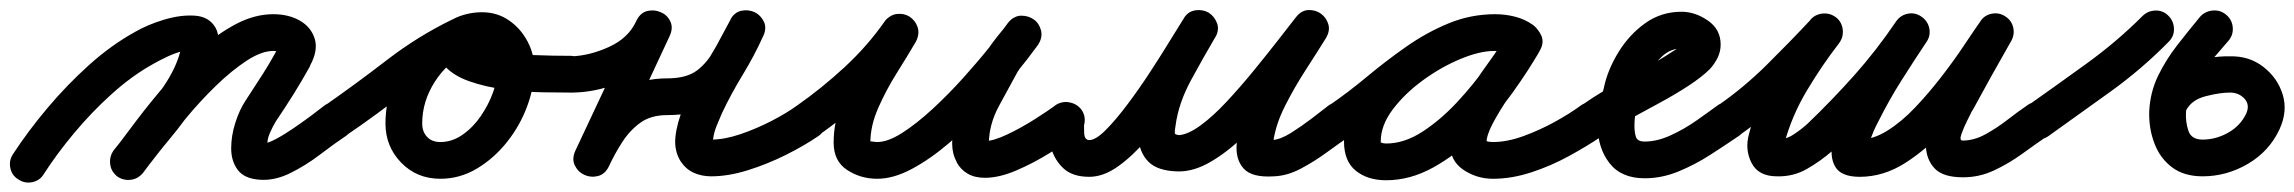

<svg xmlns="http://www.w3.org/2000/svg" viewBox="-58 -323 4684 392"><path d="M31 33Q23 46 7.5 49Q-8 52 -21 43Q-34 35 -37 19.5Q-40 4 -31 -9Q-1 -55 38.5 -102Q78 -149 123.5 -190Q169 -231 218 -258Q244 -273 277.5 -283Q311 -293 340 -291Q369 -289 382 -266.5Q395 -244 381 -194Q370 -154 344.5 -115Q319 -76 289 -40Q259 -4 234 30Q234 30 234 30Q234 30 234 30Q224 42 209 44Q194 46 181 37Q169 27 167 12Q165 -3 174 -16Q196 -44 224 -77.5Q252 -111 276 -146.5Q300 -182 309 -214Q312 -225 310.5 -228Q309 -231 315 -225Q318 -222 323 -220Q323 -220 320 -220Q319 -220 318 -219.5Q317 -219 316 -219Q300 -215 284 -207.5Q268 -200 254 -192Q211 -168 170 -131Q129 -94 93.5 -51.5Q58 -9 31 33Q31 33 31 33Q31 33 31 33ZM234 29Q225 42 209.5 44Q194 46 182 37Q169 28 167 12.5Q165 -3 174 -15Q194 -42 221 -77.5Q248 -113 280.5 -151Q313 -189 349.5 -221.5Q386 -254 424 -274Q462 -294 500 -294Q531 -294 554 -281Q577 -268 584.5 -244Q592 -220 575 -189Q575 -189 575 -189Q575 -188 575 -188Q559 -159 541.5 -131Q524 -103 505 -75Q499 -65 493 -51.5Q487 -38 488 -26Q488 -23 482 -27Q476 -31 479 -30Q488 -30 505 -39Q522 -48 541 -61Q560 -74 577.5 -87Q595 -100 605 -108Q605 -108 605 -108Q605 -108 605 -108Q618 -117 633.5 -114Q649 -111 658 -99Q667 -86 664 -70.5Q661 -55 649 -46Q625 -30 595.5 -7.5Q566 15 534.5 30.5Q503 46 473 44Q441 42 427.5 24Q414 6 414 -20Q414 -46 422.5 -72.5Q431 -99 443 -117Q460 -143 477 -169.5Q494 -196 509 -224Q509 -224 509 -223Q509 -223 509 -223Q513 -231 516.5 -224Q520 -217 512 -218Q506 -219 500 -219Q476 -219 445.5 -199Q415 -179 383 -148Q351 -117 322 -82Q293 -47 270 -17Q247 13 234 29Q234 29 234 29Q234 29 234 29Z M596 -56Q587 -68 590 -83.5Q593 -99 606 -108Q669 -152 732 -200.5Q795 -249 865 -283Q882 -291 895 -284.5Q908 -278 915 -265Q921 -252 917.5 -237.5Q914 -223 897 -215Q856 -197 830 -156.5Q804 -116 804 -71Q804 -54 814 -43.5Q824 -33 841 -33Q865 -33 886.5 -48Q908 -63 924 -86.5Q940 -110 949 -135.5Q958 -161 958 -183Q958 -196 949 -209.5Q940 -223 926 -223Q919 -223 913 -222Q909 -221 909 -221Q910 -222 911.5 -224.5Q913 -227 912 -226Q912 -226 912 -225Q912 -225 912 -225Q912 -224 912.5 -226.5Q913 -229 912 -230Q911 -235 911 -233.5Q911 -232 910 -235Q910 -235 911 -234Q917 -230 926 -227Q934 -224 942 -222Q950 -220 958 -219Q995 -212 1033 -210.5Q1071 -209 1108 -209Q1124 -208 1135 -197Q1146 -186 1145 -171Q1145 -155 1134 -144Q1123 -133 1108 -134Q1089 -134 1053 -134.5Q1017 -135 975.5 -140Q934 -145 899 -157.5Q864 -170 846.5 -192.5Q829 -215 842 -251Q842 -251 842 -251Q842 -250 842 -250Q851 -278 875.5 -288Q900 -298 926 -298Q957 -298 981 -281.5Q1005 -265 1019 -238.5Q1033 -212 1033 -183Q1033 -146 1018.5 -106.5Q1004 -67 977.5 -33.5Q951 0 916 21Q881 42 841 42Q793 42 761 9Q729 -24 729 -71Q729 -116 746.5 -157.5Q764 -199 794.5 -232Q825 -265 866 -283Q882 -291 895.5 -284.5Q909 -278 915 -266Q921 -253 918 -238.5Q915 -224 898 -216Q831 -183 770.5 -135.5Q710 -88 648 -46Q636 -37 620.5 -40Q605 -43 596 -56Z M1108 -134Q1093 -133 1082 -144Q1071 -155 1071 -171Q1070 -186 1081 -197Q1092 -208 1108 -208Q1145 -209 1185 -227Q1225 -245 1241 -280Q1249 -297 1263.5 -300.5Q1278 -304 1291 -298Q1304 -292 1310.5 -279Q1317 -266 1309 -249Q1278 -182 1247 -116Q1216 -50 1185 16Q1177 33 1162.5 36Q1148 39 1135 33Q1123 27 1116 13.5Q1109 0 1118 -17Q1137 -56 1162 -89Q1187 -122 1221 -142.5Q1255 -163 1304 -163Q1344 -163 1365.5 -179.5Q1387 -196 1401.5 -223.5Q1416 -251 1433 -282Q1441 -298 1455.5 -301Q1470 -304 1483 -298Q1495 -292 1501.5 -279Q1508 -266 1500 -249Q1482 -209 1458.5 -170.5Q1435 -132 1416 -92Q1411 -80 1405.5 -67Q1400 -54 1398 -40Q1398 -39 1397.5 -37.5Q1397 -36 1397 -34Q1397 -29 1393 -33.5Q1389 -38 1394 -38Q1421 -38 1453.5 -49Q1486 -60 1517 -76Q1548 -92 1570 -108Q1570 -108 1570 -108Q1570 -108 1570 -108Q1583 -117 1598.5 -114Q1614 -111 1623 -99Q1632 -86 1629 -70.5Q1626 -55 1614 -46Q1585 -26 1547 -7Q1509 12 1469 24.5Q1429 37 1394 37Q1375 37 1359 30Q1343 23 1332 7Q1318 -15 1321 -43.5Q1324 -72 1337.5 -104Q1351 -136 1369 -168Q1387 -200 1404.5 -229Q1422 -258 1432 -280Q1439 -297 1454 -299.5Q1469 -302 1482 -296Q1494 -290 1501 -276.5Q1508 -263 1499 -247Q1475 -202 1452 -166Q1429 -130 1395 -109Q1361 -88 1304 -88Q1271 -88 1249.5 -72.5Q1228 -57 1212.5 -33Q1197 -9 1185 17Q1177 33 1162.5 36.5Q1148 40 1135 34Q1122 28 1115.5 14.5Q1109 1 1117 -16Q1148 -82 1179 -148Q1210 -214 1241 -280Q1249 -297 1263.5 -300.5Q1278 -304 1291 -298Q1304 -293 1310.5 -279.5Q1317 -266 1309 -249Q1292 -212 1259.5 -186Q1227 -160 1187.5 -147Q1148 -134 1108 -134Q1108 -134 1108 -134Q1108 -134 1108 -134Z M1560 -56Q1551 -69 1554 -84Q1557 -99 1570 -108Q1620 -143 1666.5 -186Q1713 -229 1748 -279Q1759 -293 1773.5 -294.5Q1788 -296 1799 -289Q1811 -281 1815.5 -267.5Q1820 -254 1812 -238Q1795 -209 1773 -174Q1751 -139 1735 -102.5Q1719 -66 1719 -32Q1719 -32 1718 -34Q1717 -35 1723.5 -34Q1730 -33 1733 -33Q1755 -33 1784.5 -52Q1814 -71 1846.5 -101Q1879 -131 1909.5 -165Q1940 -199 1963.5 -228.5Q1987 -258 1999 -275Q2010 -290 2025 -290Q2040 -290 2051 -281Q2063 -273 2067 -258.5Q2071 -244 2059 -230Q2049 -217 2038.5 -204.5Q2028 -192 2021 -178Q2021 -178 2021 -179Q2021 -179 2021 -179Q2003 -146 1982 -107.5Q1961 -69 1961 -30Q1961 -27 1961 -27Q1961 -27 1961 -28Q1961 -28 1961 -28Q1964 -22 1960.5 -24Q1957 -26 1953.5 -30.5Q1950 -35 1953 -35Q1970 -35 1998.5 -48.5Q2027 -62 2054.5 -79.5Q2082 -97 2097 -108Q2110 -117 2125.5 -114Q2141 -111 2150 -99Q2159 -86 2156 -70.5Q2153 -55 2141 -46Q2118 -31 2085 -10.5Q2052 10 2017 25Q1982 40 1953 40Q1932 40 1917.5 31.5Q1903 23 1895 8Q1895 8 1895 8Q1895 7 1895 7Q1886 -9 1886 -30Q1886 -80 1909 -126Q1932 -172 1955 -215Q1955 -215 1955 -215Q1955 -216 1955 -216Q1965 -232 1977 -247Q1989 -262 2001 -276Q2012 -291 2027 -291Q2042 -291 2053 -283Q2064 -275 2067.5 -260.5Q2071 -246 2061 -231Q2043 -206 2014.5 -171Q1986 -136 1951 -99Q1916 -62 1878.5 -30Q1841 2 1803.5 22Q1766 42 1733 42Q1699 42 1671.5 24Q1644 6 1644 -32Q1644 -74 1661 -116.5Q1678 -159 1702 -199Q1726 -239 1746 -276Q1755 -291 1770 -292Q1785 -293 1797 -285Q1809 -278 1814.5 -264Q1820 -250 1810 -235Q1770 -180 1719 -132.5Q1668 -85 1612 -46Q1599 -37 1584 -40Q1569 -43 1560 -56Z M2118 -114Q2134 -114 2145 -103Q2156 -92 2155 -77Q2155 -67 2155.5 -52Q2156 -37 2166 -37Q2179 -37 2199.5 -57.5Q2220 -78 2244 -110Q2268 -142 2290.5 -176.5Q2313 -211 2331 -240.5Q2349 -270 2358 -284Q2368 -300 2383 -302Q2398 -304 2410 -297Q2422 -289 2427 -275Q2432 -261 2422 -245Q2399 -206 2373.5 -159Q2348 -112 2342 -66Q2340 -54 2340.5 -51Q2341 -48 2350 -47Q2350 -47 2349 -47Q2348 -47 2348 -47Q2367 -48 2392.5 -66.5Q2418 -85 2446 -115Q2474 -145 2501 -178Q2528 -211 2551 -240.5Q2574 -270 2588 -288Q2599 -302 2613.5 -302.5Q2628 -303 2639 -295Q2650 -287 2654 -273.5Q2658 -260 2649 -245Q2631 -216 2608 -180.5Q2585 -145 2566 -107.5Q2547 -70 2542 -36Q2540 -26 2535.5 -31.5Q2531 -37 2539 -37Q2556 -38 2577.5 -51.5Q2599 -65 2620 -81Q2641 -97 2655 -108Q2655 -108 2655 -108Q2655 -108 2655 -108Q2668 -117 2683.5 -114Q2699 -111 2708 -99Q2717 -86 2714 -70.5Q2711 -55 2699 -46Q2677 -31 2651 -12Q2625 7 2597.5 21.5Q2570 36 2543 37Q2498 40 2481 21Q2464 2 2467 -30.5Q2470 -63 2485.5 -101.5Q2501 -140 2521.5 -177.5Q2542 -215 2560 -243.5Q2578 -272 2585 -284Q2595 -299 2610 -299.5Q2625 -300 2636 -291Q2648 -283 2652.5 -269Q2657 -255 2646 -241Q2627 -216 2600.5 -182Q2574 -148 2543.5 -111.5Q2513 -75 2480 -43.5Q2447 -12 2413.5 7.5Q2380 27 2349 27Q2349 27 2348 27Q2347 27 2347 27Q2305 26 2286.5 7Q2268 -12 2266.5 -42Q2265 -72 2275 -107Q2285 -142 2301 -176.5Q2317 -211 2333 -239.5Q2349 -268 2358 -284Q2367 -300 2382 -301.5Q2397 -303 2409 -296Q2421 -288 2426.5 -274Q2432 -260 2422 -245Q2407 -221 2386 -185.5Q2365 -150 2339 -111.5Q2313 -73 2284 -39Q2255 -5 2225 16.5Q2195 38 2166 38Q2132 38 2113.5 21Q2095 4 2087.5 -22.5Q2080 -49 2081 -77Q2081 -93 2092 -104Q2103 -115 2118 -114Z M2698 -46Q2686 -37 2670.5 -40Q2655 -43 2646 -56Q2637 -68 2640 -83.5Q2643 -99 2656 -108Q2694 -134 2733 -166.5Q2772 -199 2813.5 -228Q2855 -257 2900 -275.5Q2945 -294 2995 -294Q3015 -294 3035 -289Q3055 -284 3072 -272Q3086 -261 3087.5 -246.5Q3089 -232 3081 -221Q3074 -209 3060.5 -204.5Q3047 -200 3031 -209Q3014 -219 2993 -219Q2963 -219 2923.5 -202.5Q2884 -186 2847 -159Q2810 -132 2785.5 -99.5Q2761 -67 2761 -34Q2761 -29 2761 -29Q2757 -34 2761.5 -32Q2766 -30 2772 -30Q2809 -30 2846 -54Q2883 -78 2917 -114.5Q2951 -151 2977.5 -189Q3004 -227 3020 -256Q3029 -272 3044 -275Q3059 -278 3071 -271Q3083 -264 3089 -250Q3095 -236 3086 -220Q3077 -203 3059 -177.5Q3041 -152 3022 -124Q3003 -96 2990 -71.5Q2977 -47 2977 -32Q2977 -30 2975.5 -33Q2974 -36 2975 -36Q2978 -34 2982.5 -33.5Q2987 -33 2990 -33Q3019 -33 3052 -45Q3085 -57 3116 -74Q3147 -91 3170 -108Q3170 -108 3170 -108Q3170 -108 3170 -108Q3183 -117 3198.5 -114Q3214 -111 3223 -99Q3232 -86 3229 -70.5Q3226 -55 3214 -46Q3183 -25 3145.5 -4.5Q3108 16 3068 29Q3028 42 2990 42Q2957 42 2929.5 23.5Q2902 5 2902 -32Q2902 -60 2915 -89Q2928 -118 2947.5 -147Q2967 -176 2987 -203.5Q3007 -231 3020 -256Q3029 -272 3044 -275Q3059 -278 3071 -271Q3083 -264 3089 -250Q3095 -236 3086 -220Q3064 -181 3031 -135Q2998 -89 2956.5 -48Q2915 -7 2868 19Q2821 45 2772 45Q2734 45 2710 25.5Q2686 6 2686 -34Q2686 -73 2705.5 -111Q2725 -149 2758.5 -182Q2792 -215 2832.5 -240Q2873 -265 2914.5 -279.5Q2956 -294 2993 -294Q3034 -294 3069 -273Q3084 -264 3085 -249.5Q3086 -235 3078 -223Q3071 -210 3057 -205Q3043 -200 3028 -210Q3021 -216 3012 -217.5Q3003 -219 2995 -219Q2954 -219 2914.5 -201Q2875 -183 2838 -155.5Q2801 -128 2766 -98.5Q2731 -69 2698 -46Q2698 -46 2698 -46Q2698 -46 2698 -46Z M3161 -56Q3152 -68 3155 -83.5Q3158 -99 3171 -108Q3217 -140 3267.5 -166Q3318 -192 3365 -223Q3369 -226 3372.5 -228.5Q3376 -231 3379 -234Q3381 -236 3380.5 -236Q3380 -236 3380 -234Q3380 -233 3380 -232Q3380 -239 3380.5 -232Q3381 -225 3381 -224Q3383 -220 3381.5 -222Q3380 -224 3375 -224Q3353 -224 3335.5 -208Q3318 -192 3306.5 -170.5Q3295 -149 3291 -130Q3291 -130 3290 -129Q3290 -127 3290 -127Q3285 -112 3282 -97Q3279 -82 3279 -66Q3279 -53 3282 -43.5Q3285 -34 3300 -34Q3325 -34 3352.5 -46.5Q3380 -59 3405 -76.5Q3430 -94 3449 -108Q3449 -108 3449 -108Q3449 -108 3449 -108Q3462 -117 3477.5 -114Q3493 -111 3502 -99Q3511 -86 3508 -70.5Q3505 -55 3493 -46Q3465 -27 3434 -7Q3403 13 3369 27Q3335 41 3300 41Q3252 41 3228 10Q3204 -21 3204 -66Q3204 -88 3208 -108Q3212 -128 3218 -149Q3218 -149 3218 -147Q3217 -146 3217 -146Q3225 -182 3247 -217.5Q3269 -253 3301.5 -276Q3334 -299 3375 -299Q3403 -299 3429 -281Q3455 -263 3455 -232Q3455 -218 3449 -205.5Q3443 -193 3433 -182Q3417 -166 3389.5 -148Q3362 -130 3329.5 -112.5Q3297 -95 3266 -78Q3235 -61 3213 -46Q3201 -37 3185.5 -40Q3170 -43 3161 -56Z M3440 -56Q3431 -68 3434 -83.5Q3437 -99 3450 -108Q3502 -144 3549 -190.5Q3596 -237 3639 -283Q3639 -283 3639 -283Q3639 -283 3639 -283Q3650 -295 3665.5 -295.5Q3681 -296 3692 -286Q3704 -275 3704.5 -259.5Q3705 -244 3695 -233Q3649 -183 3598.5 -134Q3548 -85 3492 -46Q3480 -37 3464.5 -40Q3449 -43 3440 -56ZM3690 -288Q3702 -279 3704 -263.5Q3706 -248 3697 -235Q3662 -190 3631 -138Q3600 -86 3585 -30Q3585 -30 3585 -30Q3585 -30 3585 -30Q3583 -23 3582.5 -24.5Q3582 -26 3580 -31Q3578 -36 3571 -37Q3570 -38 3570 -38Q3588 -38 3604 -48.5Q3620 -59 3633 -71Q3633 -71 3632 -70Q3632 -70 3632 -70Q3683 -119 3728 -169.5Q3773 -220 3813 -279Q3822 -292 3837 -295Q3852 -298 3865 -289Q3878 -280 3881 -265Q3884 -250 3875 -237Q3832 -175 3785 -121Q3738 -67 3684 -16Q3684 -16 3684 -16Q3683 -15 3683 -15Q3659 6 3631 22Q3603 38 3570 37Q3532 37 3518 9.5Q3504 -18 3513 -50Q3513 -50 3513 -50Q3513 -50 3513 -50Q3529 -113 3563.5 -171Q3598 -229 3637 -281Q3646 -293 3661.5 -295Q3677 -297 3690 -288ZM3865 -289Q3878 -280 3881 -265Q3884 -250 3875 -237Q3849 -198 3824 -158.5Q3799 -119 3778 -77Q3772 -66 3767 -54.5Q3762 -43 3759 -31Q3756 -21 3756 -21.5Q3756 -22 3753.5 -27.5Q3751 -33 3742 -37Q3740 -37 3739 -38Q3766 -38 3795 -56Q3824 -74 3852 -103.5Q3880 -133 3905.5 -166Q3931 -199 3951 -229Q3971 -259 3985 -279Q3993 -292 4008.5 -295Q4024 -298 4037 -289Q4050 -280 4052.5 -265Q4055 -250 4047 -237Q4023 -202 3990 -155Q3957 -108 3917.5 -64Q3878 -20 3833 9Q3788 38 3739 38Q3701 38 3689 17.5Q3677 -3 3684 -36Q3691 -69 3709 -107Q3727 -145 3749 -181Q3771 -217 3789 -243.5Q3807 -270 3813 -279Q3822 -292 3837 -295Q3852 -298 3865 -289ZM3984 -277Q3991 -290 4006 -294Q4021 -298 4035 -290Q4048 -283 4052 -268Q4056 -253 4048 -239Q4028 -204 4008.5 -169Q3989 -134 3970 -99Q3970 -99 3970 -98Q3969 -98 3969 -98Q3966 -92 3958.5 -77Q3951 -62 3946.5 -49Q3942 -36 3949 -36Q3972 -36 3995 -48.5Q4018 -61 4040 -78Q4062 -95 4081 -108Q4093 -117 4108.5 -114Q4124 -111 4133 -98Q4142 -86 4139 -70.5Q4136 -55 4123 -46Q4097 -28 4070 -8.5Q4043 11 4013 25Q3983 39 3950 39Q3909 39 3892 21Q3875 3 3874 -25Q3873 -53 3882 -83Q3891 -113 3904 -135Q3904 -135 3904 -135Q3904 -134 3904 -134Q3923 -170 3943 -205.5Q3963 -241 3984 -277Q3984 -277 3984 -277Q3984 -277 3984 -277Z M4071 -54Q4062 -67 4065 -82Q4068 -97 4080 -106Q4141 -149 4202.5 -193.5Q4264 -238 4316 -290Q4316 -290 4316 -290Q4316 -290 4316 -290Q4327 -301 4342.5 -301.5Q4358 -302 4369 -291Q4380 -280 4380.5 -264.5Q4381 -249 4370 -238Q4315 -182 4251 -136Q4187 -90 4124 -45Q4111 -36 4095.5 -38.5Q4080 -41 4071 -54Z M4434 -289Q4444 -300 4459.5 -301.5Q4475 -303 4487 -293Q4499 -283 4500.5 -267.5Q4502 -252 4492 -240Q4474 -219 4454 -196Q4434 -173 4420 -147.5Q4406 -122 4405 -92Q4405 -92 4405 -92Q4405 -92 4405 -92Q4405 -93 4405 -93Q4404 -74 4410 -56Q4416 -38 4439 -38Q4466 -38 4491 -52Q4516 -66 4528 -91Q4536 -109 4524.5 -121.5Q4513 -134 4495 -134Q4495 -134 4495 -134Q4495 -134 4495 -134Q4495 -134 4495 -134Q4495 -134 4495 -134Q4474 -134 4445 -126.5Q4416 -119 4405 -97Q4405 -97 4405 -97Q4405 -97 4405 -97Q4398 -83 4383.5 -77.5Q4369 -72 4355 -79Q4341 -86 4335.5 -100.5Q4330 -115 4337 -129Q4358 -173 4404 -191Q4450 -209 4495 -208Q4495 -208 4495 -208Q4495 -208 4495 -208Q4495 -208 4495 -208Q4495 -208 4495 -208Q4534 -209 4563 -186.5Q4592 -164 4602.5 -130Q4613 -96 4596 -59Q4575 -14 4531.5 11.5Q4488 37 4439 37Q4401 37 4376.5 18.5Q4352 0 4340.5 -30.5Q4329 -61 4330 -95Q4330 -95 4330 -96Q4330 -96 4330 -96Q4330 -96 4330 -96Q4332 -135 4348 -168Q4364 -201 4387 -230.5Q4410 -260 4434 -289Q4434 -289 4434 -289Q4434 -289 4434 -289Z"/></svg>

Font: FRB American Cursive Guidelines Arrows Extrabold
Style: Bold Italic
Weight: 800
Italic angle: -25°
Version: Version 2.0;Modular Font Editor K font №1